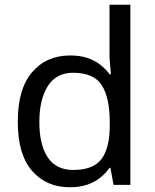

<svg xmlns="http://www.w3.org/2000/svg" viewBox="-20 -780 655 810"><path d="M275 10Q175 10 115 -59.5Q55 -129 55 -267Q55 -405 115.5 -475.5Q176 -546 276 -546Q318 -546 349 -535.5Q380 -525 403 -507Q426 -489 442 -467H448Q447 -480 444.5 -505.5Q442 -531 442 -546V-760H530V0H459L446 -72H442Q426 -49 403 -30.5Q380 -12 348.5 -1Q317 10 275 10ZM289 -63Q374 -63 408.5 -109.5Q443 -156 443 -250V-266Q443 -366 410 -419.5Q377 -473 288 -473Q217 -473 181.5 -416.5Q146 -360 146 -265Q146 -169 181.5 -116Q217 -63 289 -63Z"/></svg>

Font: uoriya25
Style: Book
Weight: 400
Designer: Jelle Bosma - Monotype Design Team
Foundry: Monotype Imaging Inc.
Version: Version 2.003